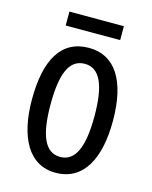

<svg xmlns="http://www.w3.org/2000/svg" viewBox="-106 -746 656 827"><g transform="rotate(15 222.5 -333.0)"><path d="M343 -676H100V-614H343ZM403 -269C403 -452 337 -547 223 -547C99 -547 42 -446 42 -269C42 -101 102 10 221 10C346 10 403 -102 403 -269ZM125 -269C125 -407 154 -476 223 -476C290 -476 321 -407 321 -269C321 -130 290 -61 223 -61C155 -61 125 -132 125 -269Z"/></g></svg>

Font: Noto Sans Thai Looped ExtraCondensed
Style: Regular
Weight: 400
Width: 2
Designer: Sasikarn Vongin, Ben Mitchell
Foundry: The Fontpad Ltd
Version: Version 1.001